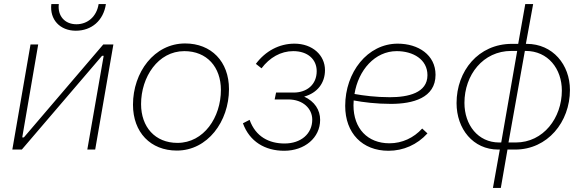

<svg xmlns="http://www.w3.org/2000/svg" viewBox="-20 -740 2895 950"><path d="M41 0H88L485 -464H493L412 0H451L541 -520H491L98 -60H90L169 -520H131ZM355 -588C433 -588 492 -638 504 -720H468C458 -657 413 -620 358 -620C300 -620 264 -662 271 -720H234C225 -643 277 -588 355 -588Z M855 5C1007 5 1113 -139 1113 -299C1113 -436 1025 -525 896 -525C743 -525 638 -382 638 -222C638 -85 725 5 855 5ZM858 -33C747 -33 678 -112 678 -225C678 -359 762 -487 892 -487C1004 -487 1073 -408 1073 -295C1073 -160 989 -33 858 -33Z M1386 6C1487 6 1564 -58 1564 -147C1564 -196 1537 -238 1485 -262C1550 -280 1588 -329 1588 -393C1588 -467 1526 -524 1437 -524C1361 -524 1293 -487 1246 -424L1274 -402C1314 -455 1369 -487 1431 -487C1503 -487 1547 -446 1547 -388C1547 -321 1498 -282 1433 -282H1346L1339 -248H1406C1480 -248 1525 -202 1525 -148C1525 -78 1469 -30 1388 -30C1312 -30 1245 -63 1215 -147L1182 -130C1215 -39 1292 6 1386 6Z M1902 6C1976 6 2044 -24 2095 -80L2069 -104C2027 -58 1970 -31 1907 -31C1799 -31 1729 -104 1729 -219L1730 -243C1778 -234 1842 -226 1914 -226C2022 -226 2135 -255 2135 -370C2135 -468 2050 -524 1948 -524C1798 -524 1688 -382 1688 -216C1688 -81 1773 6 1902 6ZM1734 -275C1753 -393 1835 -487 1943 -487C2024 -487 2095 -446 2095 -368C2095 -280 1999 -259 1909 -259C1840 -259 1779 -267 1734 -275Z M2419 190H2458L2491 0H2529C2689 0 2800 -136 2800 -295C2800 -420 2715 -523 2586 -523H2582L2618 -720H2579L2544 -523H2513C2347 -523 2239 -389 2239 -230C2239 -102 2321 0 2445 0H2453ZM2278 -231C2278 -369 2370 -488 2510 -488H2539L2460 -35H2450C2345 -35 2278 -122 2278 -231ZM2496 -35 2577 -488H2581C2692 -488 2760 -399 2760 -292C2760 -157 2669 -35 2532 -35Z"/></svg>

Font: Fixel Text 20240404 ExtraLight
Style: Italic
Weight: 200
Width: 4
Italic angle: -10°
Designer: AlfaBravo + MacPaw
Foundry: Kyrylo Tkachov, Marchela Mozhyna, Serhii Makarenko, Maria Weinstein, Zakhar Kryvoshyya
Version: Version 1.211;Glyphs 3.2 (3225)